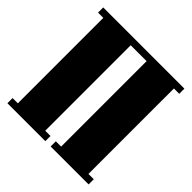

<svg xmlns="http://www.w3.org/2000/svg" viewBox="-178 -808 948 948"><g transform="rotate(45 295.5 -334.5)"><path d="M240.2 -632.8V-36.1H276.9V0H12.2V-36.1H48.8V-632.8H12.2V-668.9H579.1V-632.8H542V-36.1H579.1V0H314V-36.1H351.1V-632.8Z"/></g></svg>

Font: Lletraferida
Style: Heavy
Weight: 900
Designer: Josep Patau Bellart
Foundry: Josep Patau Bellart
Version: Version 1.000